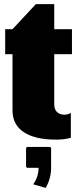

<svg xmlns="http://www.w3.org/2000/svg" viewBox="-20 -660 375 921"><path d="M139.2 224.1Q165 188 165 145H109.9L105 140.1V49.8L109.9 44.9H220.2L225.1 49.8V145Q225.1 196.3 199.2 241.2ZM325.2 -520V-399.9H240.2V-160.2Q240.2 -135.7 253.2 -122.8Q266.1 -109.9 290 -109.9Q304.7 -109.9 319.8 -118.2V1Q288.1 9.8 250 9.8Q147.9 9.8 94 -26.1Q40 -62 40 -129.9V-399.9H4.9V-520H40L151.9 -640.1H240.2V-520Z"/></svg>

Font: Mikodacs
Style: Regular
Weight: 400
Designer: gluk (gluksza@wp.pl)
Foundry: gluk (gluksza@wp.pl)
Version: Version 0.28